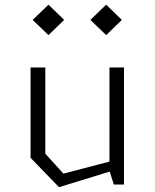

<svg xmlns="http://www.w3.org/2000/svg" viewBox="-20 -788 660 820"><path d="M173.5 -131.5 251 -46.5 490 -109V-68L232 11.5L110.5 -114V-500H173.5ZM509.5 0H466L447.5 -58.5V-500H509.5ZM119.5 -703 187 -768 254 -703 187 -638ZM366 -703 433.5 -768 500.5 -703 433.5 -638Z"/></svg>

Font: Monaspace Krypton Var ExLight
Style: Regular
Weight: 200
Designer: Riley Cran and the Lettermatic Team
Version: Version 1.200 (Monaspace Krypton Var)